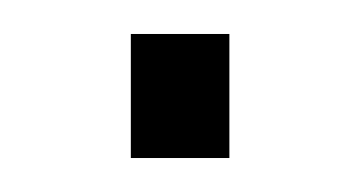

<svg xmlns="http://www.w3.org/2000/svg" viewBox="-20 -356 212 113"><path d="M57 -263V-336H115V-263Z"/></svg>

Font: Saira Semi Condensed ExtraLight
Style: Regular
Weight: 200
Width: 4
Designer: Hector Gatti with collaboration of the Omnibus-Type team
Foundry: Omnibus-Type
Version: Version 1.001; ttfautohint (v1.8)